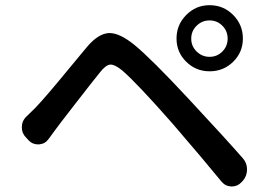

<svg xmlns="http://www.w3.org/2000/svg" viewBox="-20 -751 1015 726"><path d="M723.6 -653.8Q703.1 -633.8 703.1 -605Q703.1 -576.2 723.6 -556.2Q744.1 -536.1 772.5 -536.1Q800.8 -536.1 820.8 -556.2Q840.8 -576.2 840.8 -605Q840.8 -633.8 820.8 -653.8Q800.8 -673.8 772.5 -673.8Q744.1 -673.8 723.6 -653.8ZM647.5 -605.5Q647.5 -657.2 684.1 -694.3Q720.7 -731.4 772.5 -731.4Q825.2 -731.4 861.8 -694.3Q898.4 -657.2 898.4 -605.5Q898.4 -553.7 861.8 -517.6Q825.2 -481.4 772.5 -481.4Q720.7 -481.4 684.1 -517.6Q647.5 -553.7 647.5 -605.5ZM163.1 -224.6Q150.4 -207 127.9 -205.1Q126 -205.1 123 -205.1Q103.5 -205.1 89.8 -218.8L78.1 -231.4Q62.5 -247.1 62.5 -269.5Q62.5 -293.9 80.1 -310.5Q85.9 -316.4 98.1 -328.1Q110.4 -339.8 113.3 -342.8Q133.8 -364.3 166 -401.9Q198.2 -439.5 242.7 -493.7Q287.1 -547.9 308.6 -573.2Q350.6 -623 390.6 -626Q392.6 -626 394.5 -626Q432.6 -626 487.3 -582Q551.8 -529.3 693.4 -377Q839.8 -219.7 898.4 -152.3Q914.1 -134.8 914.1 -110.4Q914.1 -85 897.5 -66.4L892.6 -61.5Q877.9 -45.9 856.4 -45.9Q855.5 -45.9 854.5 -45.9Q832 -46.9 817.4 -64.5Q752.9 -143.6 632.8 -283.2Q499 -435.5 442.4 -484.4Q415 -506.8 398.4 -506.8Q397.5 -506.8 397.5 -506.8Q379.9 -505.9 357.4 -476.6Q331.1 -444.3 263.7 -357.4Q196.3 -270.5 190.4 -261.7Q175.8 -241.2 163.1 -224.6Z"/></svg>

Font: Gen Jyuu Gothic P Medium
Style: Regular
Weight: 500
Designer: [Source Han Sans]
Ryoko NISHIZUKA  (kana & ideographs); Paul D. Hunt (Latin, Greek & Cyrillic); Wenlong ZHANG  (bopomofo
Version: Version 1.002.20150607